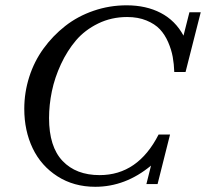

<svg xmlns="http://www.w3.org/2000/svg" viewBox="-20 -697 783 730"><path d="M342.3 13.2Q260.7 13.2 198.5 -26.6Q136.2 -66.4 104.2 -133.3Q72.3 -200.2 72.3 -283.2Q72.3 -345.2 91.1 -404.3Q109.9 -463.4 145.3 -512.2Q180.7 -561 228 -598.1Q275.4 -635.3 335.7 -656Q396 -676.8 461.4 -676.8Q535.6 -676.8 591.1 -647.9Q646.5 -619.1 677.7 -561.5L700.2 -650.4H743.2L685.5 -423.3H642.6Q641.6 -453.6 636.7 -480.7Q631.8 -507.8 619.4 -536.6Q606.9 -565.4 587.9 -585.7Q568.8 -606 536.9 -619.1Q504.9 -632.3 463.4 -632.3Q403.8 -632.3 353.3 -607.7Q302.7 -583 269 -543.5Q235.4 -503.9 211.7 -452.9Q188 -401.9 177.2 -349.9Q166.5 -297.9 166.5 -248Q166.5 -139.2 217.8 -85.2Q269 -31.2 358.9 -31.2Q504.4 -31.2 583 -185.5H626.5L579.1 2.9H536.6L554.2 -67.4Q457 13.2 342.3 13.2Z"/></svg>

Font: Elstob 6pt
Style: Italic
Weight: 400
Italic angle: -20°
Designer: Peter S. Baker
Version: Version 1.015